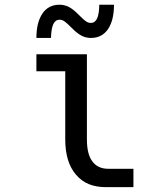

<svg xmlns="http://www.w3.org/2000/svg" viewBox="-20 -772 642 796"><path d="M201.2 -672.4Q210 -690.4 227.5 -690.4Q235.8 -690.4 243.4 -686Q251 -681.6 261.7 -671.4L289.6 -644.5Q307.6 -628.4 323.2 -621.6Q338.9 -614.7 357.4 -614.7Q403.3 -614.7 428.2 -651.9Q452.6 -688.5 452.6 -752.4H391.6Q391.1 -713.4 382.3 -694.8Q373.5 -676.8 356 -676.8Q348.6 -676.8 340.8 -680.9Q333 -685.1 321.8 -695.8L293.9 -722.7Q275.9 -738.8 260.3 -745.6Q244.6 -752.4 226.1 -752.4Q203.1 -752.4 185.3 -742.9Q167.5 -733.4 155.8 -715.8Q130.9 -678.7 130.9 -614.7H191.4Q192.4 -654.3 201.2 -672.4ZM533.2 -72.3H428.2Q385.3 -72.3 362.8 -103Q340.3 -132.8 340.3 -194.3V-546.9H130.9V-476.6H250.5V-194.3Q250.5 -99.6 294.9 -47.9Q317.9 -21 348.6 -8.5Q379.4 3.9 419.4 3.9H533.2Z"/></svg>

Font: Hack Dev
Style: Regular
Weight: 400
Designer: Christopher Simpkins
Foundry: Christopher Simpkins
Version: Version 2.0315